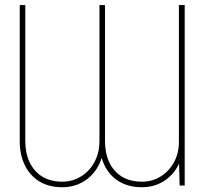

<svg xmlns="http://www.w3.org/2000/svg" viewBox="-20 -748 823 774"><path d="M701.2 -111.3V-727.5H724.6V0H704.1ZM701.2 -178.7H716.8Q720.7 -124.5 699 -82.5Q677.2 -40.5 638.7 -16.8Q600.1 6.8 552.7 6.8Q498 6.8 459.5 -16.8Q420.9 -40.5 400.9 -82.5Q380.9 -124.5 380.9 -178.7V-727.5H403.3V-178.7Q403.3 -130.9 420.4 -94Q437.5 -57.1 470.9 -36.4Q504.4 -15.6 552.7 -15.6Q593.8 -15.6 627.4 -36.4Q661.1 -57.1 681.4 -94Q701.7 -130.9 701.2 -178.7ZM380.9 -178.7H396.5Q399.9 -124.5 378.2 -82.5Q356.4 -40.5 317.9 -16.8Q279.3 6.8 231.4 6.8Q176.8 6.8 138.4 -16.8Q100.1 -40.5 79.8 -82.5Q59.6 -124.5 59.6 -178.7V-727.5H82V-178.7Q82 -130.9 99.4 -94Q116.7 -57.1 149.9 -36.4Q183.1 -15.6 231.4 -15.6Q262.2 -15.6 289.3 -27.6Q316.4 -39.6 336.9 -61.3Q357.4 -83 369.1 -112.8Q380.9 -142.6 380.9 -178.7Z"/></svg>

Font: Inter 28pt Thin
Style: Regular
Weight: 250
Designer: Rasmus Andersson
Foundry: rsms
Version: Version 4.001;git-66647c0bb